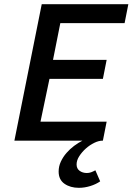

<svg xmlns="http://www.w3.org/2000/svg" viewBox="-20 -674 640 920"><path d="M358 226Q317 226 289 206.5Q261 187 261 148Q261 123 271.5 100.5Q282 78 298.5 59Q315 40 335 25Q355 10 375 0H49L180 -654H595L577 -563H269L234 -387H491L473 -296H217L174 -91H491L473 0H471Q453 0 431.5 10.5Q410 21 391.5 37.5Q373 54 360 74Q347 94 347 114Q347 134 361.5 144.5Q376 155 396 155Q407 155 416.5 151.5Q426 148 437 142L460 195Q440 209 412.5 217.5Q385 226 358 226Z"/></svg>

Font: Source Code Pro Semibold
Style: Italic
Weight: 600
Italic angle: -11°
Monospace: yes
Designer: Paul D. Hunt, Teo Tuominen
Foundry: Adobe Systems Incorporated
Version: Version 1.050;PS 1.000;hotconv 16.6.51;makeotf.lib2.5.65220